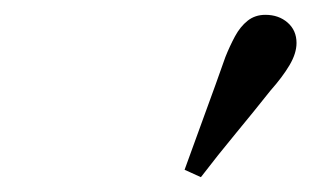

<svg xmlns="http://www.w3.org/2000/svg" viewBox="-20 -774 440 259"><path d="M229 -545Q243 -584 257 -622Q271 -660 284 -697Q290 -712 297 -725Q304 -738 314 -746Q324 -754 338 -754Q356 -754 368 -743.5Q380 -733 380 -716Q380 -702 370.5 -686Q361 -670 345 -652Q322 -623 298 -594Q274 -565 251 -535Z"/></svg>

Font: Source Serif 4 48pt SemiBold
Style: Italic
Weight: 600
Italic angle: -12°
Designer: Frank Grießhammer
Foundry: Adobe Systems Incorporated
Version: Version 4.004;hotconv 1.0.116;makeotfexe 2.5.65601